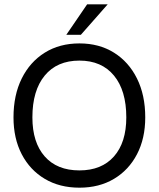

<svg xmlns="http://www.w3.org/2000/svg" viewBox="-20 -861 734 889"><path d="M478.7 -841H383.5L287.1 -700H354.5ZM42.5 -317.5Q42.5 -220 80.6 -146.8Q118.8 -73.5 187.4 -32.8Q256 8 347.9 8Q439.2 8 507.7 -32.8Q576.1 -73.5 614.3 -146.8Q652.5 -220 652.5 -317.5Q652.5 -420.5 614.3 -497.5Q576.1 -574.5 507.7 -617.2Q439.2 -660 347.9 -660Q256 -660 187.4 -617.2Q118.8 -574.5 80.6 -497.5Q42.5 -420.5 42.5 -317.5ZM564.8 -317.5Q564.8 -201.4 507.7 -136.7Q450.6 -72 347.8 -72Q244.1 -72 187.1 -136.7Q130 -201.4 130 -317.5Q130 -441.9 187.1 -511.1Q244.1 -580.4 347.8 -580.4Q450.6 -580.4 507.7 -511.1Q564.8 -441.9 564.8 -317.5Z"/></svg>

Font: Overused Grotesk Light
Style: Regular
Weight: 300
Designer: RandomMaerks
Version: Version 0.005